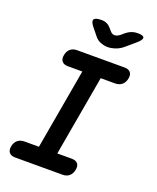

<svg xmlns="http://www.w3.org/2000/svg" viewBox="-170 -1050 940 1149"><g transform="rotate(20 300.0 -475.0)"><path d="M298 -109H390Q416 -109 428 -95Q440 -81 435 -55Q430 -29 413.5 -14.5Q397 0 371 0H69Q43 0 31 -14.5Q19 -29 24 -55Q29 -81 46 -95Q63 -109 89 -109H181L271 -621H179Q153 -621 141 -635.5Q129 -650 134 -676Q139 -702 155.5 -716Q172 -730 198 -730H500Q526 -730 538 -716Q550 -702 545 -676Q540 -650 523 -635.5Q506 -621 480 -621H388ZM275 -950Q294 -950 308.5 -943Q323 -936 335 -922L348 -907Q361 -891 377 -891Q393 -891 412 -906L433 -924Q449 -937 466.5 -943.5Q484 -950 504 -950Q542 -950 545 -936Q548 -922 516 -895L461 -848Q438 -828 411.5 -819Q385 -810 363 -810Q341 -810 317.5 -819Q294 -828 279 -848L241 -895Q219 -923 227 -936.5Q235 -950 275 -950Z"/></g></svg>

Font: Maple Mono NL SemiBold
Style: Italic
Weight: 600
Italic angle: -10°
Monospace: yes
Designer: subframe7536
Version: Version 7.000